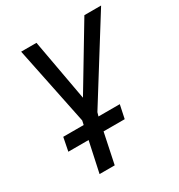

<svg xmlns="http://www.w3.org/2000/svg" viewBox="-169 -829 882 944"><g transform="rotate(-30 271.5 -357.0)"><path d="M122 0H208L244 -172H364L380 -248H259L265 -269L543 -714H448L239 -366L176 -714H89L180 -271L175 -248H59L44 -172H159Z"/></g></svg>

Font: Noto Sans SemiCondensed
Style: Italic
Weight: 400
Width: 4
Italic angle: -12°
Designer: Monotype Design Team
Foundry: Monotype Imaging Inc.
Version: Version 2.013